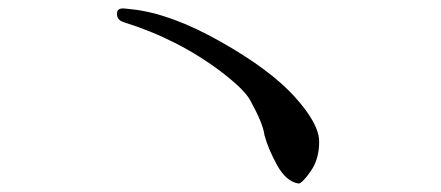

<svg xmlns="http://www.w3.org/2000/svg" viewBox="-20 -617 1040 453"><path d="M269 -597Q256 -597 256 -584Q256 -570 271 -565Q402 -524 504 -446Q556 -406 570 -381Q601 -325 604 -298Q613 -265 634 -227Q655 -189 684 -184Q693 -184 713 -213Q733 -241 733 -283Q733 -325 675 -389Q617 -453 500 -519Q383 -585 292 -595L273 -597Z"/></svg>

Font: Sawarabi Mincho
Style: Regular
Weight: 400
Version: Version 1.082; ttfautohint (v1.8.4.7-5d5b)